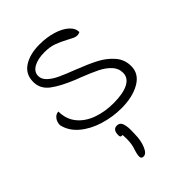

<svg xmlns="http://www.w3.org/2000/svg" viewBox="-264 -730 1170 1170"><g transform="rotate(-45 321.0 -145.0)"><path d="M538 -128Q538 -167 511 -195.5Q484 -224 444 -244Q404 -264 335 -291Q329 -293 306 -302Q212 -340 161.5 -378Q111 -416 111 -476Q111 -543 164 -577Q217 -611 300 -611Q361 -611 412.5 -595.5Q464 -580 494.5 -553Q525 -526 525 -492Q513 -486 502 -486Q490 -486 477.5 -491.5Q465 -497 441 -510Q402 -531 368 -543.5Q334 -556 288 -556Q230 -556 194 -536Q158 -516 158 -480Q158 -452 182.5 -429Q207 -406 244.5 -388.5Q282 -371 345 -347Q425 -316 477 -289Q529 -262 565.5 -220.5Q602 -179 602 -122Q602 -55 538 -18.5Q474 18 379 18Q304 18 231 -4Q158 -26 106 -69.5Q54 -113 40 -174Q40 -201 55 -220.5Q70 -240 92 -240Q92 -175 128.5 -129.5Q165 -84 227.5 -61Q290 -38 366 -38Q448 -38 493 -61Q538 -84 538 -128ZM246 303Q246 283 255 256Q269 218 269 176L268 138H265Q254 138 251 133.5Q248 129 248 120Q248 72 283 72Q308 72 316.5 94.5Q325 117 325 152L324 185Q324 239 307 280Q290 321 266 321Q246 321 246 303Z"/></g></svg>

Font: Indie Flower
Style: Regular
Weight: 400
Designer: Kimberly Geswein
Foundry: Kimberly Geswein
Version: Version 2.000